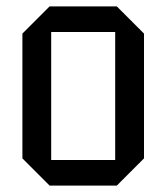

<svg xmlns="http://www.w3.org/2000/svg" viewBox="-20 -580 520 600"><path d="M50 -85V-475L135 -560H345L430 -475V-85L345 0H135ZM140 -80H340V-480H140Z"/></svg>

Font: Tektur SemiCondensed
Style: Regular
Weight: 400
Width: 4
Designer: Adam Jagosz
Foundry: Adam Jagosz
Version: Version 1.005;gftools[0.9.30]